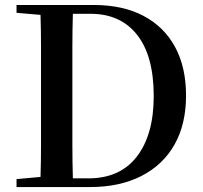

<svg xmlns="http://www.w3.org/2000/svg" viewBox="-20 -757 823 777"><path d="M46.9 0V-32.2L144 -41Q146 -106 146 -171.9Q146 -259.8 146 -358.9V-389.2Q146 -478 146 -564.9Q146 -630.9 144 -696.8L46.9 -705.1V-736.8H359.9Q477.1 -736.8 560.5 -692.9Q644 -648.9 688.5 -566.9Q732.9 -484.9 732.9 -370.1Q732.9 -254.9 686.5 -172.4Q640.1 -89.8 552.5 -44.9Q464.8 0 344.2 0ZM274.9 -35.2H337.9Q465.8 -35.2 533.9 -123.5Q602.1 -211.9 602.1 -368.2Q602.1 -530.8 534.9 -616Q467.8 -701.2 346.2 -701.2H274.9Q272.9 -633.8 272.9 -565.9Q272.9 -479 272.9 -389.2V-358.9Q272.9 -261.2 272.9 -173.8Q272.9 -104 274.9 -35.2Z"/></svg>

Font: Dream Han Serif CN W16
Style: Regular
Weight: 625
Designer: Adobe
Foundry: Pal3love
Version: Version 3.00; Sans 2.004; Serif 2.001